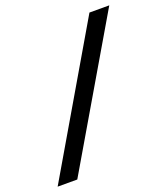

<svg xmlns="http://www.w3.org/2000/svg" viewBox="-135 -825 798 919"><g transform="rotate(-20 264.5 -365.5)"><path d="M0 0 428 -731H529L100 0Z"/></g></svg>

Font: Wix Madefor Text Medium
Style: Italic
Weight: 500
Italic angle: -12°
Designer: Dalton Maag Ltd
Foundry: Dalton Maag Ltd
Version: Version 3.100